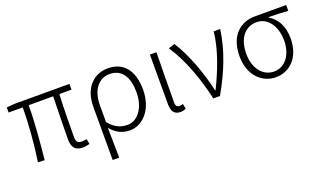

<svg xmlns="http://www.w3.org/2000/svg" viewBox="-76 -989 2718 1630"><g transform="rotate(-20 1283.0 -174.0)"><path d="M519 13C545 13 564 8 581 3L572 -43C550 -40 537 -38 528 -38C493 -38 477 -54 477 -92C477 -155 478 -348 485 -482H595V-534H102L27 -528V-482H154C154 -326 139 -154 116 0L176 3C191 -150 208 -322 208 -482H429C427 -352 422 -164 422 -98C422 -22 451 13 519 13Z M719 199H778C777 96 776 32 774 -71C827 -8 884 13 947 13C1058 13 1166 -93 1166 -275C1166 -441 1091 -547 945 -547C823 -547 719 -458 719 -281ZM942 -38C889 -38 834 -52 776 -123V-271C776 -426 855 -496 942 -496C1058 -496 1106 -403 1106 -274C1106 -132 1032 -38 942 -38Z M1400 13C1423 13 1439 8 1451 2L1442 -44C1429 -40 1420 -38 1410 -38C1390 -38 1376 -50 1376 -78C1376 -225 1379 -379 1381 -534H1322V-85C1322 -19 1347 13 1400 13Z M1701 0H1761C1865 -184 1931 -349 1957 -534H1898C1884 -380 1814 -205 1743 -60H1738C1704 -219 1630 -423 1548 -547L1491 -529C1586 -390 1657 -194 1701 0Z M2264 13C2390 13 2492 -84 2492 -256C2492 -365 2448 -444 2377 -484V-488C2438 -488 2492 -485 2553 -481V-534H2268C2144 -534 2032 -450 2032 -260C2032 -85 2140 13 2264 13ZM2265 -38C2167 -38 2093 -124 2093 -260C2093 -408 2169 -483 2266 -483C2373 -483 2434 -377 2434 -259C2434 -124 2362 -38 2265 -38Z"/></g></svg>

Font: GenYoGothic2 TW L
Style: Regular
Weight: 300
Version: Version 2.100;PS 2.1;hotconv 16.6.51;makeotf.lib2.5.65220 DE